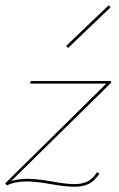

<svg xmlns="http://www.w3.org/2000/svg" viewBox="-21 -698 451 728"><path d="M237 -516 230 -524 391 -678 398 -670ZM347 -45 356 -40Q338 -12 316 -1Q294 10 262 10Q227 10 171 0Q115 -10 81 -10Q35 -10 5 5L-1 -3L382 -381H93L95 -391H399L401 -385L22 -12Q52 -20 80 -20Q118 -20 176 -10Q197 -6 219 -3Q241 0 262 0Q291 0 311 -10Q331 -20 347 -45Z"/></svg>

Font: Ysabeau Infant Hairline
Style: Italic
Weight: 100
Italic angle: -12°
Designer: Christian Thalmann (Catharsis Fonts)
Version: Version 0.003